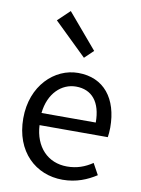

<svg xmlns="http://www.w3.org/2000/svg" viewBox="-96 -937 746 1014"><g transform="rotate(10 277.0 -429.5)"><path d="M311 13C385 13 443 -12 491 -43L458 -103C418 -76 375 -60 322 -60C219 -60 148 -134 142 -250H508C510 -263 512 -282 512 -302C512 -457 434 -557 296 -557C170 -557 51 -447 51 -271C51 -92 167 13 311 13ZM141 -315C152 -422 220 -484 297 -484C382 -484 432 -425 432 -315ZM311 -641 358 -686 200 -872 136 -811Z"/></g></svg>

Font: Noto Sans T Chinese Regular
Style: Regular
Weight: 400
Designer: Ryoko NISHIZUKA (kana & ideographs); Paul D. Hunt (Latin, Greek & Cyrillic); Wenlong ZHANG (bopomofo); Sandoll Communica
Foundry: Adobe Systems Incorporated
Version: Version 1.000;PS 1;hotconv 1.0.78;makeotf.lib2.5.61930